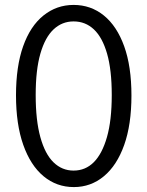

<svg xmlns="http://www.w3.org/2000/svg" viewBox="-20 -750 599 780"><path d="M280 10Q210 10 157 -34Q104 -78 74.5 -161.5Q45 -245 45 -363Q45 -480 74 -562Q103 -644 156.5 -687Q210 -730 279 -730Q349 -730 402 -687Q455 -644 484.5 -562Q514 -480 514 -362Q514 -244 484.5 -161Q455 -78 402 -34Q349 10 280 10ZM279 -57Q327 -57 361 -91Q395 -125 414.5 -193Q434 -261 434 -364Q434 -466 415 -532Q396 -598 361.5 -630.5Q327 -663 279 -663Q232 -663 197.5 -630.5Q163 -598 144 -532Q125 -466 125 -364Q125 -261 144 -192.5Q163 -124 197.5 -90.5Q232 -57 279 -57Z"/></svg>

Font: Instrument Sans SemiCondensed
Style: Regular
Weight: 400
Width: 4
Designer: Rodrigo Fuenzalida
Foundry: fragTYPE
Version: Version 1.000;gftools[0.9.28]